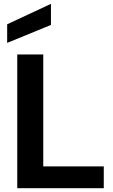

<svg xmlns="http://www.w3.org/2000/svg" viewBox="-20 -985 590 1005"><path d="M70.3 -700H206.4V-114H523.2V0H70.3ZM17.5 -857.8 246.7 -964.9V-854.5L17.5 -760.5Z"/></svg>

Font: AF Albert Sans Medium
Style: Regular
Weight: 500
Designer: Andreas Rasmussen
Foundry: a.Foundry
Version: Version 1.300;Glyphs 3.2 (3231)